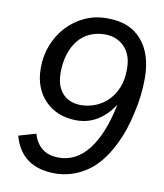

<svg xmlns="http://www.w3.org/2000/svg" viewBox="-80 -764 717 840"><g transform="rotate(10 278.0 -344.0)"><path d="M438 -334Q373 -235 273 -235Q229 -235 193.5 -249.5Q158 -264 132.5 -290.5Q107 -317 93.5 -352.5Q80 -388 80 -430V-436Q80 -490 99 -537.5Q118 -585 151 -620.5Q184 -656 229 -677Q274 -698 326 -698H333Q430 -698 483 -636.5Q536 -575 536 -467Q536 -429 531.5 -390Q527 -351 517 -309Q499 -227 468 -166Q422 -73 357.5 -31.5Q293 10 221 10Q71 10 34 -125L111 -147Q123 -105 151.5 -83Q180 -61 225 -61Q303 -61 357 -131Q411 -201 438 -334ZM452 -497Q452 -557 418.5 -592Q385 -627 331 -627Q295 -627 265 -613.5Q235 -600 214 -574.5Q193 -549 181 -512Q169 -475 169 -429Q169 -369 199 -336.5Q229 -304 283 -304Q317 -305 348 -318Q379 -331 402 -355Q425 -379 438.5 -413Q452 -447 452 -489Z"/></g></svg>

Font: Libra Sans Modern
Style: Italic
Weight: 400
Italic angle: -12°
Foundry: Stefan Peev, Context Ltd
Version: Version 1.000